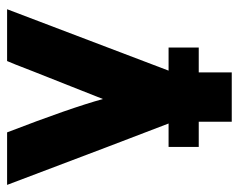

<svg xmlns="http://www.w3.org/2000/svg" viewBox="-91 -426 673 541"><g transform="rotate(-90 245.5 -155.5)"><path d="M-5 -472H143Q212 -293 237 -202Q245 -222 272 -290.5Q299 -359 315 -399Q338 -459 344 -472H490L317 -17H382V68H312V161H173V68H102V-17H168Q120 -141 -5 -472Z"/></g></svg>

Font: Coval
Style: Heavy
Weight: 900
Foundry: Context Ltd
Version: Version 001.000